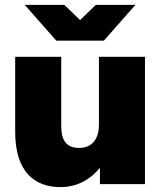

<svg xmlns="http://www.w3.org/2000/svg" viewBox="-20 -752 654 784"><path d="M230 -238V-520H42V-214C42 -46 125 12 227 12C298 12 352 -22 388 -67V0H572V-520H384V-242C384 -194 363 -148 303 -148C243 -148 230 -190 230 -238ZM81 -732 210 -586H404L533 -732H371L307 -670L243 -732Z"/></svg>

Font: Aspekta 900
Style: Regular
Weight: 900
Designer: Ivo Dolenc
Version: Version 2.000